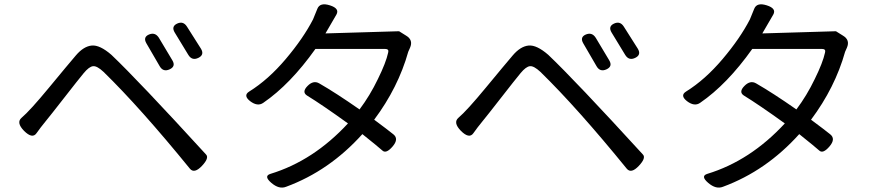

<svg xmlns="http://www.w3.org/2000/svg" viewBox="-20 -824 4040 879"><path d="M662 -666Q691 -678 708 -650L769 -548Q786 -520 756.5 -506.5Q727 -493 711 -521L650 -626Q634 -654 662 -666ZM836 -702 900 -601Q917 -573 888 -559Q859 -545 842 -573L780 -675Q763 -703 791 -716Q819 -729 836 -702ZM90 -225Q53 -263 79 -285Q117 -317 204.5 -423Q292 -529 327.5 -570.5Q363 -612 400 -615.5Q437 -619 490 -573Q613 -456 923 -117Q939 -101 904.5 -64.5Q870 -28 850 -51Q623 -330 454 -495Q424 -523 406 -521Q388 -519 363.5 -489.5Q339 -460 274 -376.5Q209 -293 187.5 -267Q166 -241 147 -214Q128 -187 90 -225Z M1433 -784Q1445 -814 1490.5 -799.5Q1536 -785 1520 -757L1470 -671L1807 -681L1839 -661Q1873 -641 1857 -605L1849 -587Q1803 -423 1693 -276Q1755 -230 1781 -209Q1807 -188 1777.5 -153.5Q1748 -119 1731 -134.5Q1714 -150 1639 -210Q1488 -42 1290 31Q1258 44 1222 13Q1186 -18 1218 -28Q1415 -88 1573 -259Q1455 -344 1385 -387Q1361 -403 1388 -430.5Q1415 -458 1442 -442Q1517 -399 1626 -323Q1674 -387 1710 -462Q1747 -537 1757 -583Q1762 -600 1743 -600H1424Q1309 -438 1185 -353Q1159 -335 1125 -361Q1092 -387 1121 -405Q1208 -459 1288 -553.5Q1368 -648 1413 -735Z M2662 -666Q2691 -678 2708 -650L2769 -548Q2786 -520 2756.5 -506.5Q2727 -493 2711 -521L2650 -626Q2634 -654 2662 -666ZM2836 -702 2900 -601Q2917 -573 2888 -559Q2859 -545 2842 -573L2780 -675Q2763 -703 2791 -716Q2819 -729 2836 -702ZM2090 -225Q2053 -263 2079 -285Q2117 -317 2204.5 -423Q2292 -529 2327.5 -570.5Q2363 -612 2400 -615.5Q2437 -619 2490 -573Q2613 -456 2923 -117Q2939 -101 2904.5 -64.5Q2870 -28 2850 -51Q2623 -330 2454 -495Q2424 -523 2406 -521Q2388 -519 2363.5 -489.5Q2339 -460 2274 -376.5Q2209 -293 2187.5 -267Q2166 -241 2147 -214Q2128 -187 2090 -225Z M3433 -784Q3445 -814 3490.5 -799.5Q3536 -785 3520 -757L3470 -671L3807 -681L3839 -661Q3873 -641 3857 -605L3849 -587Q3803 -423 3693 -276Q3755 -230 3781 -209Q3807 -188 3777.5 -153.5Q3748 -119 3731 -134.5Q3714 -150 3639 -210Q3488 -42 3290 31Q3258 44 3222 13Q3186 -18 3218 -28Q3415 -88 3573 -259Q3455 -344 3385 -387Q3361 -403 3388 -430.5Q3415 -458 3442 -442Q3517 -399 3626 -323Q3674 -387 3710 -462Q3747 -537 3757 -583Q3762 -600 3743 -600H3424Q3309 -438 3185 -353Q3159 -335 3125 -361Q3092 -387 3121 -405Q3208 -459 3288 -553.5Q3368 -648 3413 -735Z"/></svg>

Font: Raw Maruko Gothic CJK TC
Style: Regular
Weight: 400
Version: Version 1.001